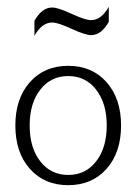

<svg xmlns="http://www.w3.org/2000/svg" viewBox="-20 -538 400 563"><path d="M299 -474Q277 -435 247 -435Q230 -435 190 -453.5Q150 -472 133 -472Q103 -472 81 -433V-477Q103 -516 133 -516Q150 -516 190 -497.5Q230 -479 247 -479Q277 -479 299 -518ZM67.5 -43Q25 -91 25 -170Q25 -249 67.5 -297Q110 -345 180 -345Q250 -345 292.5 -297Q335 -249 335 -170Q335 -91 292.5 -43Q250 5 180 5Q110 5 67.5 -43ZM98 -275Q67 -235 67 -170Q67 -105 98 -65Q129 -25 180 -25Q231 -25 262 -65Q293 -105 293 -170Q293 -235 262 -275Q231 -315 180 -315Q129 -315 98 -275Z"/></svg>

Font: Glametrix
Style: Light
Weight: 300
Designer: gluk
Foundry: gluk
Version: Version 0.40